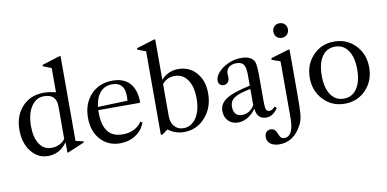

<svg xmlns="http://www.w3.org/2000/svg" viewBox="-94 -1122 3377 1674"><g transform="rotate(-10 1595.0 -285.0)"><path d="M254 10Q165 10 106 -65.5Q47 -141 47 -256Q47 -382 120 -461Q193 -540 310 -540Q366 -540 418 -525V-740L345 -768V-781L502 -830H512V-78L580 -63V-52L432 10H425V-76L421 -78Q358 10 254 10ZM296 -55Q335 -55 368 -71Q401 -87 418 -114V-400Q418 -510 308 -510Q238 -510 195 -445Q152 -380 152 -272Q152 -171 190.5 -113Q229 -55 296 -55Z M1126 -314 1119 -308H754V-285Q754 -63 927 -63Q1030 -63 1086 -130L1098 -145L1115 -135L1109 -121Q1083 -60 1025 -25Q967 10 894 10Q787 10 720.5 -64Q654 -138 654 -257Q654 -383 728 -461.5Q802 -540 921 -540Q1019 -540 1071.5 -482.5Q1124 -425 1126 -314ZM912 -509Q846 -509 806 -464Q766 -419 756 -336L1018 -345Q1021 -357 1021 -386Q1021 -509 912 -509Z M1459 10Q1382 10 1321 -36H1316L1270 -2H1254V-741L1181 -768V-781L1340 -830H1350V-472Q1413 -540 1502 -540Q1600 -540 1661.5 -469.5Q1723 -399 1723 -287Q1723 -160 1647.5 -75Q1572 10 1459 10ZM1459 -24Q1530 -24 1573 -88.5Q1616 -153 1616 -259Q1616 -365 1574.5 -425.5Q1533 -486 1460 -486Q1392 -486 1350 -434V-150Q1350 -93 1380 -58.5Q1410 -24 1459 -24Z M1938 10Q1885 10 1851.5 -24Q1818 -58 1818 -112Q1818 -177 1879.5 -217Q1941 -257 2092 -289V-387Q2092 -450 2074 -476Q2056 -502 2012 -502Q1969 -502 1944 -481.5Q1919 -461 1919 -426Q1919 -420 1920 -408Q1921 -396 1921 -391Q1921 -366 1906.5 -349.5Q1892 -333 1869 -333Q1849 -333 1836 -346Q1823 -359 1823 -381Q1823 -414 1852.5 -449Q1882 -484 1931 -509Q1991 -540 2058 -540Q2147 -540 2174 -487Q2187 -460 2187 -356V-127Q2187 -78 2194.5 -60.5Q2202 -43 2224 -43Q2250 -43 2273 -72L2290 -57Q2247 10 2186 10Q2107 10 2097 -80L2094 -82Q2065 -39 2023 -14.5Q1981 10 1938 10ZM1982 -49Q2051 -49 2092 -116V-260Q1986 -239 1946.5 -212Q1907 -185 1907 -133Q1907 -93 1926.5 -71Q1946 -49 1982 -49Z M2393 48V-451L2319 -478V-492L2479 -540H2488V-155Q2488 -7 2482.5 42Q2477 91 2455 131Q2384 260 2261 260Q2210 260 2180.5 238Q2151 216 2151 178Q2151 150 2165.5 134Q2180 118 2205 118Q2243 118 2260 164Q2271 193 2281 203Q2291 213 2310 213Q2393 213 2393 48ZM2376 -716Q2376 -744 2394 -762Q2412 -780 2440 -780Q2468 -780 2486.5 -762Q2505 -744 2505 -716Q2505 -688 2486.5 -669.5Q2468 -651 2440 -651Q2412 -651 2394 -669Q2376 -687 2376 -716Z M2694 -461.5Q2769 -540 2882 -540Q2995 -540 3070 -461.5Q3145 -383 3145 -265Q3145 -147 3070 -68.5Q2995 10 2882 10Q2769 10 2694 -68.5Q2619 -147 2619 -265Q2619 -383 2694 -461.5ZM2881 -35Q2955 -35 2997 -96.5Q3039 -158 3039 -266Q3039 -373 2997.5 -434Q2956 -495 2882 -495Q2808 -495 2766.5 -434Q2725 -373 2725 -265Q2725 -157 2766.5 -96Q2808 -35 2881 -35Z"/></g></svg>

Font: Libre Caslon Text
Style: Regular
Weight: 400
Designer: Pablo Impallari, Rodrigo Fuenzalida
Foundry: Pablo Impallari, Rodrigo Fuenzalida
Version: Version 1.002